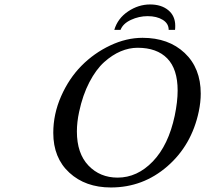

<svg xmlns="http://www.w3.org/2000/svg" viewBox="-20 -827 916 857"><path d="M594.2 -613.8Q556.2 -613.8 518.6 -597.9Q481 -582 444.8 -549.6Q408.7 -517.1 378.9 -460Q349.1 -402.8 333 -327.1Q323.2 -281.2 323.2 -240.2Q323.2 -142.1 374.8 -88.1Q426.3 -34.2 504.9 -34.2Q592.8 -34.2 662.4 -106.7Q731.9 -179.2 759.8 -310.1Q772.9 -373 772.9 -422.9Q772.9 -518.6 726.6 -566.2Q680.2 -613.8 594.2 -613.8ZM867.2 -329.1Q835.4 -178.7 726.8 -84.5Q618.2 9.8 475.1 9.8Q361.3 9.8 289.6 -56.2Q217.8 -122.1 217.8 -233.9Q217.8 -317.9 252.7 -397.2Q287.6 -476.6 343.5 -533.2Q399.4 -589.8 471.7 -624Q543.9 -658.2 616.2 -658.2Q732.4 -658.2 804.2 -590.6Q876 -522.9 876 -409.2Q876 -371.1 867.2 -329.1ZM490.2 -693.8Q505.4 -745.1 551.8 -776.1Q598.1 -807.1 649.9 -807.1Q700.2 -807.1 731.2 -781.5Q762.2 -755.9 762.2 -711.9Q762.2 -699.7 761.2 -693.8H732.9Q732.9 -722.2 706.3 -738.5Q679.7 -754.9 639.2 -754.9Q600.1 -754.9 564.5 -738.3Q528.8 -721.7 518.1 -693.8Z"/></svg>

Font: Linear Smooth
Style: Italic
Weight: 400
Designer: Philipp H. Poll, Flanker
Foundry: Philipp H. Poll, reworked by Flanker
Version: Version 1.061 | FøM Fix